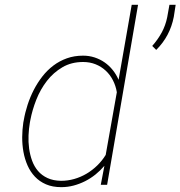

<svg xmlns="http://www.w3.org/2000/svg" viewBox="-20 -770 752 800"><path d="M79.1 -269.5Q84.5 -301.3 95 -333.5Q105.5 -365.7 120.8 -395.5Q136.2 -425.3 156.5 -451.4Q176.8 -477.5 202.4 -496.8Q228 -516.1 258.8 -527.1Q289.6 -538.1 326.2 -538.1Q351.1 -538.1 373.8 -530.8Q396.5 -523.4 415.5 -510.3Q434.6 -497.1 449.5 -478.5Q464.4 -460 474.1 -437.5L528.8 -750H555.2L426.3 0H399.9L415 -79.1Q398.4 -59.6 378.2 -43.2Q357.9 -26.9 334.7 -15.1Q311.5 -3.4 286.6 3.2Q261.7 9.8 235.4 9.8Q198.7 9.8 171.6 -2Q144.5 -13.7 125.5 -33.9Q106.4 -54.2 94.7 -80.8Q83 -107.4 77.6 -137.5Q72.3 -167.5 72.5 -198.7Q72.8 -230 77.1 -259.3ZM104.5 -259.3Q100.1 -233.9 98.9 -206.1Q97.7 -178.2 101.3 -151.4Q105 -124.5 113.8 -100.3Q122.6 -76.2 138.4 -57.6Q154.3 -39.1 178 -28.1Q201.7 -17.1 234.4 -16.6Q262.7 -16.6 289.8 -24.4Q316.9 -32.2 341.1 -46.6Q365.2 -61 385.5 -80.8Q405.8 -100.6 420.4 -124.5L466.8 -385.7Q462.4 -412.6 450.4 -435.8Q438.5 -459 420.2 -475.8Q401.9 -492.7 378.2 -502.2Q354.5 -511.7 326.2 -511.7Q277.3 -511.7 240 -489.7Q202.6 -467.8 175.5 -432.9Q148.4 -397.9 131.3 -354.7Q114.3 -311.5 106.4 -269.5ZM704.1 -699.7Q688.5 -619.1 630.9 -562L614.3 -578.6Q637.7 -605 653.8 -634.5Q669.9 -664.1 676.8 -698.7L686 -750H711.9Z"/></svg>

Font: Roboto Mono Thin
Style: Italic
Weight: 250
Designer: Google
Version: Version 2.000985; 2015; ttfautohint (v1.3)